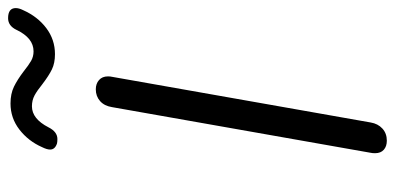

<svg xmlns="http://www.w3.org/2000/svg" viewBox="-271 -696 977 475"><g transform="rotate(-90 217.5 -458.5)"><path d="M76 -19Q76 -26 77 -30L190 -670Q193 -689 205 -699.5Q217 -710 234 -710Q248 -710 257 -702Q266 -694 266 -680Q266 -674 265 -670L152 -30Q149 -12 137 -1Q125 10 107 10Q93 10 84.5 2.5Q76 -5 76 -19ZM85 -823Q85 -831 91 -843Q106 -877 134.5 -899Q163 -921 199 -921Q223 -921 240.5 -912.5Q258 -904 279 -888Q294 -876 304.5 -870Q315 -864 328 -864Q361 -864 381 -906Q391 -927 410 -927Q435 -927 435 -908Q435 -900 430 -890Q414 -854 385.5 -832.5Q357 -811 321 -811Q299 -811 283.5 -818.5Q268 -826 247 -842Q231 -855 219 -861.5Q207 -868 192 -868Q161 -868 140 -827Q129 -805 111 -805Q104 -805 100 -806Q85 -811 85 -823Z"/></g></svg>

Font: Kodchasan
Style: Italic
Weight: 400
Italic angle: -10°
Version: Version 1.000; ttfautohint (v1.6)